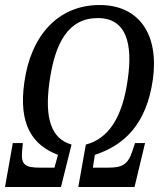

<svg xmlns="http://www.w3.org/2000/svg" viewBox="-44 -745 638 765"><path d="M-24 0H199L241 -169C160 -192 133 -274 153 -418C175 -575 228 -673 346 -673C462 -673 485 -566 465 -429C444 -275 387 -192 298 -169L268 0H492L534 -175H494L483 -142C465 -88 442 -77 386 -77H326L334 -128C453 -167 540 -252 565 -428C590 -607 511 -725 353 -725C185 -725 78 -600 53 -417C29 -251 84 -167 187 -128L173 -77H116C57 -77 39 -88 44 -142L47 -175H7Z"/></svg>

Font: Noto Serif ExtraCondensed
Style: Italic
Weight: 400
Width: 2
Italic angle: -12°
Designer: Monotype Design Team
Foundry: Monotype Imaging Inc.
Version: Version 2.014